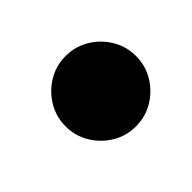

<svg xmlns="http://www.w3.org/2000/svg" viewBox="-68 -648 536 536"><g transform="rotate(-45 200.0 -380.0)"><path d="M80 -380Q80 -342 99 -310.5Q118 -279 149.5 -260Q181 -241 219 -241Q257 -241 288.5 -260Q320 -279 339 -310.5Q358 -342 358 -380Q358 -418 339 -449.5Q320 -481 288.5 -500Q257 -519 219 -519Q181 -519 149.5 -500Q118 -481 99 -449.5Q80 -418 80 -380Z"/></g></svg>

Font: text-security-disc
Style: Regular
Weight: 400
Monospace: yes
Foundry: Oskari Noppa
Version: Version 3.000;hotconv 1.0.118;makeotfexe 2.5.65603